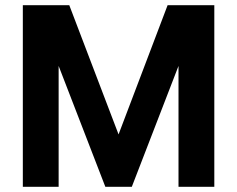

<svg xmlns="http://www.w3.org/2000/svg" viewBox="-20 -720 914 740"><path d="M68 -700H247L464 -131H410L626 -700H806V0H668V-572H709L488 0H386L165 -572H206V0H68Z"/></svg>

Font: Uncut Sans Variable
Style: Regular
Weight: 400
Designer: Kasper Nordkvist
Foundry: UNCUT.wtf
Version: Version 1.303;Glyphs 3.1.2 (3151)